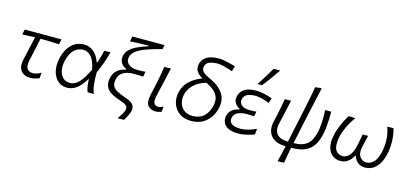

<svg xmlns="http://www.w3.org/2000/svg" viewBox="-77 -1371 4570 2146"><g transform="rotate(15 2208.0 -298.0)"><path d="M276.5 10.5Q202.5 10.5 166 -34.8Q129.5 -80 147.5 -164.5Q164.5 -244.5 180.8 -313.8Q197 -383 210 -441.5L63 -435.5L75.5 -495.5H501L488 -435.5Q435 -439 380 -440.2Q325 -441.5 273 -442Q258.5 -374 243.8 -306.5Q229 -239 214.5 -171.5Q201 -106 222.8 -76.8Q244.5 -47.5 291.5 -47.5Q308 -47.5 334.5 -56.2Q361 -65 382 -78L377 -13.5Q362.5 -6.5 332.8 2Q303 10.5 276.5 10.5Z M700 10Q647.5 10 610.5 -14.2Q573.5 -38.5 552 -79.5Q530.5 -120.5 525.5 -172Q520.5 -223.5 532 -278Q546 -345 576.5 -396.5Q607 -448 654.2 -477.2Q701.5 -506.5 765.5 -506.5Q826 -506.5 874.2 -465Q922.5 -423.5 946.5 -351H954Q969 -393.5 978.8 -428.8Q988.5 -464 995.5 -495.5L1067.5 -499.5Q1052.5 -435.5 1028.2 -368.8Q1004 -302 976.5 -240.5Q975.5 -179.5 980.8 -117.8Q986 -56 1007.5 0H936Q923 -32.5 917.5 -70Q912 -107.5 912.5 -143H905.5Q858 -63.5 807.5 -26.8Q757 10 700 10ZM716 -49Q773 -49.5 820.5 -99.5Q868 -149.5 919 -257Q901 -357 861 -401.8Q821 -446.5 768 -446.5Q718 -445 683.8 -420.8Q649.5 -396.5 628.5 -357Q607.5 -317.5 597.5 -271.5Q585 -215 593.5 -164.8Q602 -114.5 632 -82.8Q662 -51 716 -49Z M1334 193.5Q1353.5 167.5 1373.2 135.5Q1393 103.5 1398.5 78.5Q1405.5 46.5 1380.5 27Q1355.5 7.5 1293 -12.5Q1235.5 -30.5 1196 -57Q1156.5 -83.5 1139.8 -122.2Q1123 -161 1135 -216.5Q1146 -268.5 1173 -297.2Q1200 -326 1231.2 -338.8Q1262.5 -351.5 1286 -356.5L1288 -363.5Q1268 -369.5 1247.2 -386.5Q1226.5 -403.5 1215.2 -431.8Q1204 -460 1212.5 -500.5Q1224 -555 1283.2 -595.8Q1342.5 -636.5 1460 -672.5L1461.5 -679.5H1450Q1413 -679.5 1355 -678Q1297 -676.5 1245.5 -672L1258 -732H1630L1620 -683Q1525.5 -659 1452.2 -633.5Q1379 -608 1334 -575.8Q1289 -543.5 1279.5 -500.5Q1268.5 -448.5 1303.8 -417.5Q1339 -386.5 1407 -385.5Q1434 -385.5 1456.5 -386.2Q1479 -387 1502.5 -389L1490 -329.5Q1463 -331.5 1435.8 -332.2Q1408.5 -333 1377 -333Q1337 -333 1300.5 -323Q1264 -313 1237.5 -288Q1211 -263 1201.5 -218.5Q1192 -172 1206.5 -142.8Q1221 -113.5 1258 -93.2Q1295 -73 1352.5 -54Q1404.5 -37 1430.5 -17.2Q1456.5 2.5 1463.2 25.2Q1470 48 1464.5 73.5Q1458.5 103.5 1439.8 137.8Q1421 172 1409 192Z M1724 10.5Q1666.5 10.5 1635.2 -27.2Q1604 -65 1622 -148Q1630 -186.5 1636.5 -214Q1643 -241.5 1649.5 -272Q1663 -335.5 1672.8 -387.8Q1682.5 -440 1691 -495.5L1766.5 -497.5Q1747.5 -407 1728.8 -330Q1710 -253 1698.5 -200L1688.5 -153Q1677.5 -101 1690 -74.2Q1702.5 -47.5 1743 -47.5Q1753 -47.5 1765.8 -52Q1778.5 -56.5 1797.5 -65L1790.5 -2.5Q1778.5 1.5 1759.8 6Q1741 10.5 1724 10.5Z M2131.5 10Q2069.5 10 2024.5 -13Q1979.5 -36 1951.8 -74.8Q1924 -113.5 1915.2 -161.5Q1906.5 -209.5 1917 -260Q1935.5 -345.5 1996.2 -399.8Q2057 -454 2136 -481.5Q2092 -505.5 2067.8 -540.5Q2043.5 -575.5 2054.5 -627Q2066.5 -682 2116.5 -713.5Q2166.5 -745 2258.5 -745Q2286.5 -745 2321.8 -738.5Q2357 -732 2391.8 -723Q2426.5 -714 2452 -706L2432.5 -644.5Q2377 -665 2330 -676Q2283 -687 2259 -687Q2198.5 -685 2162 -670.2Q2125.5 -655.5 2116 -613Q2110 -586 2125.5 -562.5Q2141 -539 2195.5 -512.5L2248.5 -486Q2335 -442.5 2377.8 -375Q2420.5 -307.5 2400 -212.5Q2379 -113.5 2310 -51.8Q2241 10 2131.5 10ZM1982.5 -252.5Q1971.5 -203 1984.2 -156.5Q1997 -110 2034.5 -79.5Q2072 -49 2135 -47.5Q2223.5 -49.5 2271.2 -98.8Q2319 -148 2334 -220.5Q2346.5 -277.5 2331.8 -319Q2317 -360.5 2280.2 -391.2Q2243.5 -422 2190.5 -447Q2097.5 -419 2046.8 -367.2Q1996 -315.5 1982.5 -252.5Z M2681.5 9.5Q2602 9.5 2559.8 -14Q2517.5 -37.5 2504.2 -72.5Q2491 -107.5 2498.5 -142.5Q2506.5 -180.5 2527 -203.2Q2547.5 -226 2573.5 -237.5Q2599.5 -249 2625 -254L2626 -261Q2608 -268 2589.5 -285Q2571 -302 2561 -328Q2551 -354 2558 -388Q2569.5 -442 2616.5 -474Q2663.5 -506 2757 -506Q2798.5 -506 2850.2 -494Q2902 -482 2940.5 -467.5L2921 -408.5Q2870.5 -429 2828.2 -438.5Q2786 -448 2760 -448Q2697.5 -447 2663.2 -429.2Q2629 -411.5 2620 -370.5Q2612 -332 2641.2 -304Q2670.5 -276 2738 -276Q2759.5 -276 2778.2 -276.8Q2797 -277.5 2815 -279L2803 -222.5Q2782 -224 2761 -224.8Q2740 -225.5 2714 -225.5Q2657 -225.5 2615.5 -205.8Q2574 -186 2564.5 -142.5Q2559 -117 2568.2 -96Q2577.5 -75 2607.2 -62Q2637 -49 2692.5 -48.5Q2732 -48.5 2781.5 -62.5Q2831 -76.5 2871 -96.5L2865 -29Q2832.5 -17 2782.5 -3.8Q2732.5 9.5 2681.5 9.5ZM2746 -580Q2780.5 -633 2812.8 -685.5Q2845 -738 2876 -790.5L2952.5 -792.5Q2916 -738.5 2878 -685.5Q2840 -632.5 2799 -581.5Z M3186 195Q3198 148.5 3208.2 104Q3218.5 59.5 3229.5 10Q3148 9 3098.8 -21Q3049.5 -51 3032 -101.5Q3014.5 -152 3028 -215Q3032.5 -236 3037 -254.2Q3041.5 -272.5 3045.5 -290Q3057.5 -346.5 3067 -395.2Q3076.5 -444 3084 -495.5L3157 -498Q3139 -410.5 3121.2 -336.2Q3103.5 -262 3093 -211Q3083 -167 3093 -129.8Q3103 -92.5 3138.8 -70Q3174.5 -47.5 3241.5 -47.5L3326.5 -449Q3340 -512.5 3349.2 -558Q3358.5 -603.5 3365.2 -640Q3372 -676.5 3377.5 -713L3452.5 -721.5Q3436.5 -648 3421.5 -581.2Q3406.5 -514.5 3391 -445.2Q3375.5 -376 3358.5 -295.5L3306 -47.5Q3389.5 -48 3436.2 -74.8Q3483 -101.5 3505.5 -146.5Q3528 -191.5 3540 -247Q3546.5 -279.5 3550.2 -324.5Q3554 -369.5 3554 -415.2Q3554 -461 3551 -495.5H3622.5Q3623.5 -460.5 3621.5 -413.8Q3619.5 -367 3615 -320Q3610.5 -273 3602.5 -236Q3586.5 -159 3553.5 -103.8Q3520.5 -48.5 3458.8 -19.2Q3397 10 3294.5 10H3293.5Q3275 101.5 3261 192Z M3860.5 10Q3811 10 3771.5 -18.5Q3732 -47 3715.8 -105.2Q3699.5 -163.5 3719 -253.5Q3731 -311 3759.5 -376.2Q3788 -441.5 3823.5 -498L3901.5 -495.5Q3859 -437.5 3826.8 -370.5Q3794.5 -303.5 3782.5 -244.5Q3762.5 -146.5 3787.8 -98.2Q3813 -50 3874.5 -48Q3921 -50.5 3953.5 -91.5Q3986 -132.5 4001 -202.5Q4009 -240.5 4015.8 -274.5Q4022.5 -308.5 4027.5 -341H4091Q4082 -307.5 4073.8 -272.5Q4065.5 -237.5 4057.5 -198.5Q4043 -130.5 4069.8 -90.5Q4096.5 -50.5 4145.5 -48Q4197.5 -50 4234 -89.2Q4270.5 -128.5 4289.5 -220.5Q4298 -259.5 4299.5 -308.2Q4301 -357 4294 -406Q4287 -455 4270 -495.5L4342 -498Q4355.5 -456 4361 -405.2Q4366.5 -354.5 4364.2 -304.2Q4362 -254 4353.5 -213Q4335.5 -129.5 4303.8 -80.8Q4272 -32 4232 -11Q4192 10 4148.5 10Q4107 10 4079.8 -5.8Q4052.5 -21.5 4037 -44.8Q4021.5 -68 4016 -90H4009.5Q3998 -68 3978.5 -44.8Q3959 -21.5 3930 -5.8Q3901 10 3860.5 10Z"/></g></svg>

Font: Commissioner Flair Light
Style: Italic
Weight: 300
Italic angle: -12°
Designer: Kostas Bartsokas
Foundry: Kostas Bartsokas
Version: Version 1.000; ttfautohint (v1.8.3)